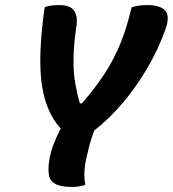

<svg xmlns="http://www.w3.org/2000/svg" viewBox="-20 -728 681 756"><path d="M316 0Q303 4 290.5 6Q278 8 262 8Q217 8 196.5 -4.5Q176 -17 172.5 -39Q169 -61 173 -90Q178 -126 190 -157.5Q202 -189 219 -222Q212 -230 204 -240Q153 -308 142 -417Q131 -526 156 -700Q170 -705 185 -706.5Q200 -708 216 -708Q239 -708 255.5 -700Q272 -692 279 -671.5Q286 -651 279 -611Q268 -536 269.5 -469.5Q271 -403 294 -322L302 -320Q354 -380 391 -436.5Q428 -493 454 -556.5Q480 -620 498 -699Q513 -704 527 -706Q541 -708 560 -708Q610 -708 630 -687Q650 -666 632 -614Q604 -535 560.5 -460.5Q517 -386 463.5 -323Q410 -260 351 -214Q341 -188 334 -162.5Q327 -137 321 -109Q314 -80 312.5 -52.5Q311 -25 316 0Z"/></svg>

Font: Recursive Mn Csl St
Style: Bold Italic
Weight: 700
Italic angle: -15°
Monospace: yes
Version: Version 1.079;hotconv 1.0.112;makeotfexe 2.5.65598; ttfautoh